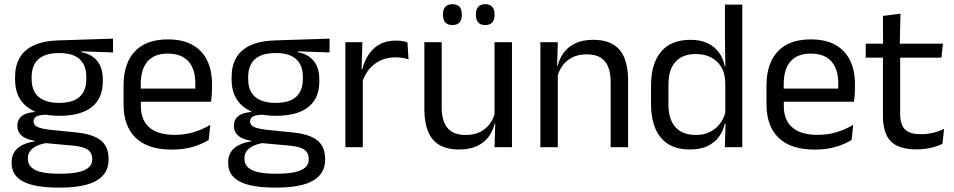

<svg xmlns="http://www.w3.org/2000/svg" viewBox="-20 -684 4430 892"><path d="M256 -146Q156.5 -146 103.2 -189.5Q50 -233 50 -314V-326.5Q50 -377 70.8 -414.5Q91.5 -452 137 -473.2Q182.5 -494.5 256 -496.5L505 -504.5V-440.5L358 -445.5L357.5 -442Q392 -435 414 -418Q436 -401 446.8 -375.5Q457.5 -350 457.5 -316V-305Q457.5 -227.5 406.5 -186.8Q355.5 -146 256 -146ZM252.5 123H264Q309 123 341.2 116.2Q373.5 109.5 391 95Q408.5 80.5 408.5 56.5V54.5Q408.5 26.5 388.2 11.8Q368 -3 319 -7.5L181 -20L204 -21Q176 -17 154.8 -8Q133.5 1 121.5 15.8Q109.5 30.5 109.5 52.5V53.5Q109.5 79 127 94.5Q144.5 110 176.5 116.5Q208.5 123 252.5 123ZM262.5 187.5H248Q182 187.5 134.2 176.2Q86.5 165 60.2 139.8Q34 114.5 34 72V70Q34 40 48.2 20Q62.5 0 86.8 -11.5Q111 -23 141 -27L140.5 -30Q99.5 -37 80 -54.2Q60.5 -71.5 60.5 -99V-99.5Q60.5 -118.5 69.2 -132Q78 -145.5 95.8 -153.5Q113.5 -161.5 141 -163.5V-173.5L234 -150L196 -151Q162 -150.5 149 -142.8Q136 -135 136 -119.5V-119Q136 -102.5 154.5 -94Q173 -85.5 217.5 -80.5L336 -68.5Q413.5 -60.5 449 -31.2Q484.5 -2 484.5 55V57.5Q484.5 103 457.5 132Q430.5 161 381 174.2Q331.5 187.5 262.5 187.5ZM255 -206Q297 -206 324.8 -218.2Q352.5 -230.5 366.8 -255.2Q381 -280 381 -316V-328Q381 -363 367.2 -387.5Q353.5 -412 326 -424.8Q298.5 -437.5 257 -437.5H254Q209 -437.5 180.8 -423.8Q152.5 -410 139.8 -385.2Q127 -360.5 127 -327.5V-316Q127 -280 141.2 -255.5Q155.5 -231 184 -218.5Q212.5 -206 255 -206Z M778.5 11Q667 11 610.5 -43.5Q554 -98 554 -199.5V-286.5Q554 -389.5 606.5 -445.2Q659 -501 760 -501Q828 -501 873.5 -475.8Q919 -450.5 942 -404Q965 -357.5 965 -293V-275Q965 -259 963.8 -243Q962.5 -227 960.5 -211.5H886Q887 -235.5 887.2 -257Q887.5 -278.5 887.5 -296.5Q887.5 -341 873.2 -371.8Q859 -402.5 830.8 -418.8Q802.5 -435 760 -435Q697 -435 665.5 -398.5Q634 -362 634 -294V-247.5L634.5 -237.5V-191Q634.5 -160.5 643.5 -136Q652.5 -111.5 671.8 -93.8Q691 -76 720.8 -66.8Q750.5 -57.5 791.5 -57.5Q839 -57.5 880 -70Q921 -82.5 957 -104L949.5 -34Q917 -13.5 874 -1.2Q831 11 778.5 11ZM943.5 -211.5H596.5V-272.5H943.5Z M1262 -146Q1162.5 -146 1109.2 -189.5Q1056 -233 1056 -314V-326.5Q1056 -377 1076.8 -414.5Q1097.5 -452 1143 -473.2Q1188.5 -494.5 1262 -496.5L1511 -504.5V-440.5L1364 -445.5L1363.5 -442Q1398 -435 1420 -418Q1442 -401 1452.8 -375.5Q1463.5 -350 1463.5 -316V-305Q1463.5 -227.5 1412.5 -186.8Q1361.5 -146 1262 -146ZM1258.5 123H1270Q1315 123 1347.2 116.2Q1379.5 109.5 1397 95Q1414.5 80.5 1414.5 56.5V54.5Q1414.5 26.5 1394.2 11.8Q1374 -3 1325 -7.5L1187 -20L1210 -21Q1182 -17 1160.8 -8Q1139.5 1 1127.5 15.8Q1115.5 30.5 1115.5 52.5V53.5Q1115.5 79 1133 94.5Q1150.5 110 1182.5 116.5Q1214.5 123 1258.5 123ZM1268.5 187.5H1254Q1188 187.5 1140.2 176.2Q1092.5 165 1066.2 139.8Q1040 114.5 1040 72V70Q1040 40 1054.2 20Q1068.5 0 1092.8 -11.5Q1117 -23 1147 -27L1146.5 -30Q1105.5 -37 1086 -54.2Q1066.5 -71.5 1066.5 -99V-99.5Q1066.5 -118.5 1075.2 -132Q1084 -145.5 1101.8 -153.5Q1119.5 -161.5 1147 -163.5V-173.5L1240 -150L1202 -151Q1168 -150.5 1155 -142.8Q1142 -135 1142 -119.5V-119Q1142 -102.5 1160.5 -94Q1179 -85.5 1223.5 -80.5L1342 -68.5Q1419.5 -60.5 1455 -31.2Q1490.5 -2 1490.5 55V57.5Q1490.5 103 1463.5 132Q1436.5 161 1387 174.2Q1337.5 187.5 1268.5 187.5ZM1261 -206Q1303 -206 1330.8 -218.2Q1358.5 -230.5 1372.8 -255.2Q1387 -280 1387 -316V-328Q1387 -363 1373.2 -387.5Q1359.5 -412 1332 -424.8Q1304.5 -437.5 1263 -437.5H1260Q1215 -437.5 1186.8 -423.8Q1158.5 -410 1145.8 -385.2Q1133 -360.5 1133 -327.5V-316Q1133 -280 1147.2 -255.5Q1161.5 -231 1190 -218.5Q1218.5 -206 1261 -206Z M1661.5 -298.5 1643 -361 1663 -362Q1679 -424 1718 -459.8Q1757 -495.5 1821.5 -495.5Q1837.5 -495.5 1850.2 -493Q1863 -490.5 1873 -487L1878 -408.5Q1865.5 -412.5 1850.2 -415Q1835 -417.5 1816.5 -417.5Q1761.5 -417.5 1720.8 -387Q1680 -356.5 1661.5 -298.5ZM1665.5 0H1584.5V-488H1663.5L1659.5 -344L1665.5 -338Z M1951.5 -488H2032V-184.5Q2032 -146 2042.8 -117.2Q2053.5 -88.5 2078 -72.8Q2102.5 -57 2144 -57Q2183 -57 2211 -71.2Q2239 -85.5 2256.8 -110.5Q2274.5 -135.5 2281 -167L2295.5 -109.5H2278Q2270.5 -76.5 2250.5 -49.2Q2230.5 -22 2196.8 -5.8Q2163 10.5 2113.5 10.5Q2056 10.5 2020.2 -11.2Q1984.5 -33 1968 -74.8Q1951.5 -116.5 1951.5 -175.5ZM2277.5 -488H2358.5V0H2277.5L2281 -117L2277.5 -122ZM2081.5 -567.5Q2060 -567.5 2049 -579.8Q2038 -592 2038 -614.5V-618Q2038 -640.5 2049 -652.5Q2060 -664.5 2081.5 -664.5Q2104 -664.5 2114.8 -652.5Q2125.5 -640.5 2125.5 -618V-614.5Q2125.5 -592 2114.8 -579.8Q2104 -567.5 2081.5 -567.5ZM2234.5 -567.5Q2212.5 -567.5 2201.8 -579.8Q2191 -592 2191 -614.5V-618Q2191 -640.5 2201.8 -652.5Q2212.5 -664.5 2234.5 -664.5Q2256 -664.5 2266.8 -652.5Q2277.5 -640.5 2277.5 -618V-614.5Q2277.5 -592 2266.8 -579.8Q2256 -567.5 2234.5 -567.5Z M2898 0H2817V-303.5Q2817 -343 2806.2 -371.5Q2795.5 -400 2771.2 -415.8Q2747 -431.5 2705 -431.5Q2666.5 -431.5 2638.2 -417Q2610 -402.5 2592.5 -377.8Q2575 -353 2568 -321.5L2553.5 -379H2571Q2579 -412 2599 -439.2Q2619 -466.5 2652.8 -482.8Q2686.5 -499 2735.5 -499Q2793.5 -499 2829.2 -477Q2865 -455 2881.5 -413.8Q2898 -372.5 2898 -312.5ZM2571.5 0H2490.5V-488H2571.5L2568 -371L2571.5 -366.5Z M3184.5 10.5Q3096.5 10.5 3050.5 -44Q3004.5 -98.5 3004.5 -203V-283.5Q3004.5 -388.5 3051 -443.8Q3097.5 -499 3188 -499Q3233 -499 3266 -483.8Q3299 -468.5 3319.5 -441Q3340 -413.5 3347 -376H3373.5L3349.5 -301.5Q3348 -344.5 3330.2 -373.8Q3312.5 -403 3282.2 -418Q3252 -433 3213 -433Q3151 -433 3118.2 -397Q3085.5 -361 3085.5 -291V-198Q3085.5 -129 3118.2 -93Q3151 -57 3213 -57Q3250 -57 3278.5 -71.2Q3307 -85.5 3325.8 -110.8Q3344.5 -136 3351.5 -168L3371.5 -110H3347.5Q3340.5 -77 3320.8 -49.5Q3301 -22 3267.8 -5.8Q3234.5 10.5 3184.5 10.5ZM3428.5 0H3347.5L3351 -118L3349.5 -144V-348L3350 -365L3348 -503.5V-662.5H3428.5Z M3765.5 11Q3654 11 3597.5 -43.5Q3541 -98 3541 -199.5V-286.5Q3541 -389.5 3593.5 -445.2Q3646 -501 3747 -501Q3815 -501 3860.5 -475.8Q3906 -450.5 3929 -404Q3952 -357.5 3952 -293V-275Q3952 -259 3950.8 -243Q3949.5 -227 3947.5 -211.5H3873Q3874 -235.5 3874.2 -257Q3874.5 -278.5 3874.5 -296.5Q3874.5 -341 3860.2 -371.8Q3846 -402.5 3817.8 -418.8Q3789.5 -435 3747 -435Q3684 -435 3652.5 -398.5Q3621 -362 3621 -294V-247.5L3621.5 -237.5V-191Q3621.5 -160.5 3630.5 -136Q3639.5 -111.5 3658.8 -93.8Q3678 -76 3707.8 -66.8Q3737.5 -57.5 3778.5 -57.5Q3826 -57.5 3867 -70Q3908 -82.5 3944 -104L3936.5 -34Q3904 -13.5 3861 -1.2Q3818 11 3765.5 11ZM3930.5 -211.5H3583.5V-272.5H3930.5Z M4238.5 10Q4182 10 4147.5 -7Q4113 -24 4097.5 -58.5Q4082 -93 4082 -144.5V-452.5H4162V-154Q4162 -106 4184 -83.2Q4206 -60.5 4258 -60.5Q4287.5 -60.5 4314.8 -67Q4342 -73.5 4366 -85.5L4358.5 -16Q4335 -4 4303.5 3Q4272 10 4238.5 10ZM4353.5 -416H4002V-481H4361ZM4160 -473H4082.5L4082 -610L4163.5 -620.5Z"/></svg>

Font: Anek Kannada
Style: Regular
Weight: 400
Version: Version 1.003